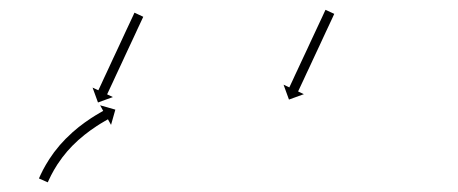

<svg xmlns="http://www.w3.org/2000/svg" viewBox="-20 -557 948 397"><path d="M275.4 -520.5C275.6 -521.1 275.9 -521.7 276.2 -522.3L258.1 -530.8C257.8 -530.2 257.5 -529.6 257.2 -529C256.4 -527.3 255.6 -525.6 254.9 -523.9C253.6 -521.2 252.4 -518.6 251.2 -516C249.6 -512.6 248 -509.1 246.4 -505.7C244.5 -501.7 242.6 -497.6 240.7 -493.6C238.6 -489 236.5 -484.5 234.4 -480C232.2 -475.2 229.9 -470.3 227.7 -465.5C225.4 -460.5 223 -455.5 220.7 -450.5C218.4 -445.6 216.1 -440.6 213.7 -435.6C211.5 -430.8 209.2 -425.9 207 -421.1C204.9 -416.6 202.8 -412.1 200.7 -407.5C198.8 -403.5 196.9 -399.4 195 -395.4C193.4 -392 191.8 -388.5 190.3 -385.1C189 -382.5 187.8 -379.9 186.6 -377.2C185.8 -375.5 185 -373.8 184.2 -372.1C183.9 -371.5 183.6 -370.9 183.4 -370.3L171.4 -375.9L182.6 -345.1L213.4 -356.3L201.5 -361.9C201.8 -362.5 202 -363.1 202.3 -363.7C203.1 -365.4 203.9 -367.1 204.7 -368.8C205.9 -371.4 207.2 -374 208.4 -376.7C210 -380.1 211.6 -383.5 213.2 -386.9C215 -391 216.9 -395 218.8 -399.1C220.9 -403.6 223 -408.1 225.1 -412.6C227.4 -417.5 229.6 -422.3 231.9 -427.1C234.2 -432.1 236.5 -437.1 238.8 -442.1C241.2 -447.1 243.5 -452.1 245.8 -457.1C248.1 -461.9 250.3 -466.7 252.6 -471.6C254.7 -476.1 256.8 -480.6 258.9 -485.1C260.8 -489.2 262.6 -493.2 264.5 -497.3C266.1 -500.7 267.7 -504.1 269.3 -507.5C270.5 -510.2 271.8 -512.8 273 -515.4C273.8 -517.1 274.6 -518.8 275.4 -520.5ZM61.4 -190C61.1 -189.3 60.8 -188.6 60.5 -188L78.8 -180C79.1 -180.6 79.4 -181.3 79.7 -181.9C79.7 -181.9 79.7 -181.9 79.7 -181.9C79.7 -181.9 79.6 -181.8 79.6 -181.8C80.4 -183.7 81.3 -185.4 82.1 -187.2C82.1 -187.2 82.1 -187.2 82.1 -187.2C82.1 -187.2 82.1 -187.1 82.1 -187.1C83.4 -189.9 84.7 -192.7 86.1 -195.4C86.1 -195.4 86.1 -195.4 86.1 -195.3C86.1 -195.3 86.1 -195.3 86.1 -195.3C87.9 -198.8 89.8 -202.3 91.8 -205.8C91.8 -205.8 91.8 -205.7 91.7 -205.7C91.7 -205.7 91.7 -205.6 91.7 -205.6C94.1 -209.7 96.6 -213.7 99.1 -217.7C99.1 -217.7 99.1 -217.6 99 -217.6C99 -217.5 99 -217.5 99 -217.5C101.9 -221.9 104.9 -226.2 108.1 -230.4C108.1 -230.4 108 -230.4 108 -230.4C108 -230.3 107.9 -230.3 107.9 -230.3C111.3 -234.7 114.9 -239.1 118.5 -243.4C118.5 -243.4 118.5 -243.4 118.4 -243.3C118.4 -243.3 118.3 -243.3 118.3 -243.3C122.2 -247.6 126.1 -251.9 130.1 -256.1C130.1 -256.1 130.1 -256 130.1 -256C130 -255.9 130 -255.9 130 -255.9C134.1 -260 138.3 -264 142.5 -267.9C142.5 -267.9 142.5 -267.8 142.5 -267.8C142.4 -267.8 142.4 -267.7 142.4 -267.7C146.6 -271.4 150.9 -275 155.2 -278.5C155.2 -278.5 155.2 -278.5 155.1 -278.5C155.1 -278.5 155.1 -278.4 155.1 -278.4C159.2 -281.6 163.3 -284.8 167.5 -287.8C167.5 -287.8 167.5 -287.8 167.5 -287.8C167.4 -287.8 167.4 -287.7 167.4 -287.7C171.2 -290.4 175 -293.1 178.9 -295.6C178.9 -295.6 178.9 -295.6 178.8 -295.6C178.8 -295.6 178.8 -295.6 178.8 -295.6C182.1 -297.7 185.4 -299.8 188.7 -301.9C188.7 -301.9 188.7 -301.8 188.7 -301.8C188.7 -301.8 188.6 -301.8 188.6 -301.8C191.2 -303.4 193.8 -304.9 196.4 -306.4C196.4 -306.4 196.4 -306.4 196.4 -306.4C196.4 -306.4 196.3 -306.4 196.3 -306.4C198 -307.4 199.7 -308.3 201.4 -309.3L201.4 -309.3L201.4 -309.3C202 -309.6 202.6 -309.9 203.2 -310.3L209.6 -298.8L218.5 -330.3L187 -339.3L193.4 -327.7C192.8 -327.4 192.2 -327.1 191.6 -326.7L191.6 -326.7L191.6 -326.7C189.8 -325.7 188.1 -324.7 186.4 -323.7C186.4 -323.7 186.4 -323.7 186.3 -323.7C186.3 -323.7 186.3 -323.7 186.3 -323.7C183.6 -322.1 180.9 -320.5 178.3 -318.9C178.3 -318.9 178.3 -318.9 178.2 -318.9C178.2 -318.9 178.2 -318.9 178.2 -318.9C174.8 -316.7 171.3 -314.6 167.9 -312.4C167.9 -312.4 167.9 -312.3 167.9 -312.3C167.8 -312.3 167.8 -312.3 167.8 -312.3C163.8 -309.6 159.8 -306.9 155.9 -304.1C155.9 -304.1 155.8 -304.1 155.8 -304C155.8 -304 155.7 -304 155.7 -304C151.4 -300.8 147 -297.5 142.7 -294.2C142.7 -294.2 142.7 -294.2 142.7 -294.1C142.6 -294.1 142.6 -294.1 142.6 -294.1C138.1 -290.4 133.6 -286.6 129.2 -282.8C129.2 -282.8 129.2 -282.7 129.1 -282.7C129.1 -282.7 129.1 -282.6 129.1 -282.6C124.6 -278.6 120.2 -274.4 115.9 -270.1C115.9 -270.1 115.8 -270 115.8 -270C115.8 -270 115.7 -269.9 115.7 -269.9C111.5 -265.5 107.4 -261 103.3 -256.5C103.3 -256.5 103.3 -256.4 103.3 -256.4C103.2 -256.3 103.2 -256.3 103.2 -256.3C99.4 -251.8 95.7 -247.1 92 -242.4C92 -242.4 92 -242.4 92 -242.3C92 -242.3 91.9 -242.3 91.9 -242.3C88.6 -237.8 85.5 -233.2 82.4 -228.6C82.4 -228.6 82.3 -228.6 82.3 -228.5C82.3 -228.5 82.3 -228.5 82.3 -228.5C79.6 -224.3 77 -220 74.5 -215.8C74.5 -215.8 74.4 -215.7 74.4 -215.7C74.4 -215.6 74.4 -215.6 74.4 -215.6C72.3 -211.9 70.3 -208.3 68.3 -204.6C68.3 -204.6 68.3 -204.5 68.3 -204.5C68.3 -204.5 68.3 -204.4 68.3 -204.4C66.8 -201.6 65.4 -198.7 64 -195.7C64 -195.7 64 -195.7 64 -195.7C64 -195.7 64 -195.7 64 -195.7C63.1 -193.8 62.2 -191.9 61.4 -190C61.4 -190 61.4 -190 61.4 -190C61.4 -190 61.4 -190 61.4 -190ZM670.3 -526.5C670.6 -527.1 670.9 -527.7 671.2 -528.3L653.1 -536.7C652.8 -536.1 652.5 -535.5 652.2 -534.9C651.4 -533.2 650.6 -531.5 649.8 -529.8C648.6 -527.2 647.4 -524.6 646.2 -521.9C644.6 -518.5 643 -515.1 641.4 -511.7C639.5 -507.6 637.6 -503.6 635.7 -499.5C633.6 -495 631.5 -490.5 629.4 -486C627.1 -481.1 624.9 -476.3 622.6 -471.5C620.3 -466.5 618 -461.5 615.7 -456.5C613.3 -451.5 611 -446.5 608.7 -441.6C606.4 -436.7 604.2 -431.9 601.9 -427.1C599.8 -422.6 597.7 -418 595.6 -413.5C593.7 -409.5 591.8 -405.4 589.9 -401.4C588.4 -398 586.8 -394.5 585.2 -391.1C583.9 -388.5 582.7 -385.8 581.5 -383.2C580.7 -381.5 579.9 -379.8 579.1 -378.1C578.8 -377.5 578.5 -376.9 578.3 -376.3L566.3 -381.9L577.5 -351.1L608.3 -362.3L596.4 -367.9C596.7 -368.5 596.9 -369.1 597.2 -369.7C598 -371.4 598.8 -373.1 599.6 -374.8C600.8 -377.4 602.1 -380 603.3 -382.7C604.9 -386.1 606.5 -389.5 608.1 -392.9C610 -397 611.8 -401 613.7 -405.1C615.8 -409.6 617.9 -414.1 620.1 -418.6C622.3 -423.4 624.6 -428.3 626.8 -433.1C629.1 -438.1 631.5 -443.1 633.8 -448.1C636.1 -453.1 638.4 -458 640.8 -463C643 -467.9 645.3 -472.7 647.5 -477.5C649.6 -482 651.7 -486.6 653.8 -491.1C655.7 -495.1 657.6 -499.2 659.5 -503.2C661.1 -506.6 662.7 -510.1 664.3 -513.5C665.5 -516.1 666.7 -518.7 668 -521.4C668.8 -523.1 669.6 -524.8 670.3 -526.5Z"/></svg>

Font: FRB American Cursive Just Arrows
Style: Bold Italic
Weight: 700
Italic angle: -25°
Version: Version 2.0;Modular Font Editor K font №1